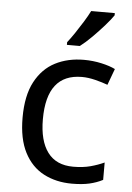

<svg xmlns="http://www.w3.org/2000/svg" viewBox="-55 -807 589 858"><g transform="rotate(5 240.0 -378.0)"><path d="M300 10Q229 10 173.5 -19Q118 -48 86.5 -109Q55 -170 55 -265Q55 -364 88 -426Q121 -488 177.5 -517Q234 -546 306 -546Q347 -546 385 -537.5Q423 -529 447 -517L420 -444Q396 -453 364 -461Q332 -469 304 -469Q146 -469 146 -266Q146 -169 184.5 -117.5Q223 -66 299 -66Q343 -66 376.5 -75Q410 -84 438 -97V-19Q411 -5 378.5 2.5Q346 10 300 10ZM425 -766V-756Q413 -738 388 -709.5Q363 -681 334.5 -652.5Q306 -624 282 -606H224V-618Q239 -637 256.5 -663Q274 -689 291 -716.5Q308 -744 319 -766Z"/></g></svg>

Font: Noto Sans IKEA
Style: Regular
Weight: 400
Designer: Monotype Design Team
Foundry: Monotype Imaging Inc.
Version: Version 2.001